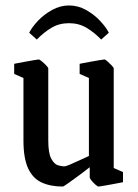

<svg xmlns="http://www.w3.org/2000/svg" viewBox="-20 -675 505 704"><path d="M210 9Q165 9 132.5 -6Q100 -21 83 -58Q66 -95 66 -160V-389L32 -404V-441Q32 -441 44.5 -443.5Q57 -446 74 -449Q91 -452 105 -454.5Q119 -457 122 -457Q125 -457 133.5 -450Q142 -443 149.5 -435Q157 -427 157 -424V-160Q157 -112 168.5 -92Q180 -72 194 -68.5Q208 -65 215 -65Q221 -65 236.5 -71.5Q252 -78 271 -87Q290 -96 306 -103V-389L272 -404V-441Q272 -441 284.5 -443.5Q297 -446 314 -449Q331 -452 345.5 -454.5Q360 -457 363 -457Q366 -457 374 -450Q382 -443 389.5 -435Q397 -427 397 -424V-59L431 -44V-7Q431 -7 418.5 -4.5Q406 -2 389.5 1Q373 4 358.5 6.5Q344 9 341 9Q338 9 330 2Q322 -5 315.5 -13Q309 -21 309 -24V-62Q293 -49 270.5 -32.5Q248 -16 230.5 -3.5Q213 9 210 9ZM233 -655Q266 -655 295.5 -638.5Q325 -622 347 -598.5Q369 -575 379 -555L351 -530Q326 -556 297.5 -573Q269 -590 233 -590Q197 -590 168.5 -573Q140 -556 115 -530L87 -555Q97 -575 119 -598.5Q141 -622 171 -638.5Q201 -655 233 -655Z"/></svg>

Font: Grenze Gotisch
Style: Regular
Weight: 400
Designer: Renata Polastri
Foundry: Omnibus-Type
Version: Version 1.001